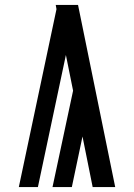

<svg xmlns="http://www.w3.org/2000/svg" viewBox="-20 -755 540 775"><path d="M354 0 313 -204 270 0H192L275 -389L246 -533L133 0H56L208 -718L205 -735H295L445 0Z"/></svg>

Font: Iosevka Semibold
Style: Regular
Weight: 600
Monospace: yes
Designer: Belleve Invis
Foundry: Belleve Invis
Version: Version 33.2.3; ttfautohint (v1.8.4)